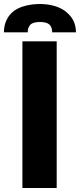

<svg xmlns="http://www.w3.org/2000/svg" viewBox="-41 -934 398 954"><path d="M240.7 -728.5V0H70.3V-728.5ZM157.7 -914.1Q196.3 -914.1 230 -904.3Q263.2 -894.5 286.6 -876Q311.5 -855.5 323.7 -831.5Q336.4 -804.7 336.4 -773.4H218.3Q218.3 -797.4 205.6 -811Q191.9 -824.7 157.7 -824.7Q122.6 -824.7 109.9 -811Q96.7 -797.9 96.7 -773.4H-21.5Q-21.5 -808.6 -7.8 -835.9Q4.9 -862.3 28.8 -879.9Q51.8 -897 85.4 -905.3Q120.6 -914.1 157.7 -914.1Z"/></svg>

Font: Lato-ExtraBold
Style: Regular
Weight: 500
Designer: Lukasz Dziedzic with Adam Twardoch and Botio Nikoltchev
Foundry: tyPoland Lukasz Dziedzic
Version: ""